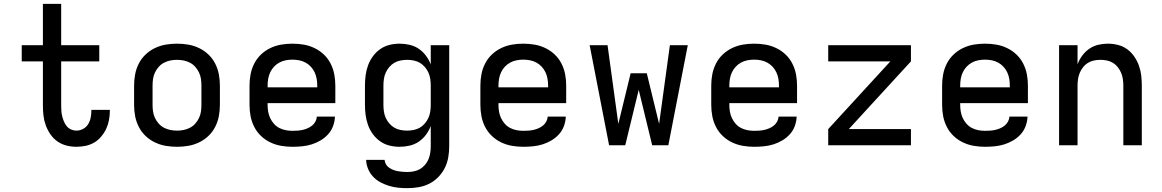

<svg xmlns="http://www.w3.org/2000/svg" viewBox="-20 -755 6040 998"><path d="M377 8Q351 8 325.5 1.5Q300 -5 278.5 -20Q257 -35 242 -57Q227 -79 218 -103.5Q209 -128 206 -154Q203 -180 203 -206V-436H93V-520H203V-735H298V-520H496V-436H298V-206Q298 -192 299 -178Q300 -164 303.5 -150Q307 -136 312.5 -123Q318 -110 327 -99Q336 -88 349.5 -82Q363 -76 377 -76Q395 -76 412 -85Q429 -94 438.5 -110Q448 -126 451.5 -144.5Q455 -163 455 -181V-184H551V-179Q551 -155 546.5 -131Q542 -107 532 -85.5Q522 -64 506 -45Q490 -26 469.5 -14Q449 -2 425 3Q401 8 377 8Z M900 8Q870 8 841 3Q812 -2 785 -15Q758 -28 736.5 -48.5Q715 -69 701.5 -95.5Q688 -122 682.5 -151Q677 -180 677 -210V-310Q677 -340 682.5 -369Q688 -398 701.5 -424.5Q715 -451 736.5 -471.5Q758 -492 785 -505Q812 -518 841 -523Q870 -528 900 -528Q930 -528 959 -523Q988 -518 1015 -505Q1042 -492 1063.5 -471.5Q1085 -451 1098.5 -424.5Q1112 -398 1117.5 -369Q1123 -340 1123 -310V-210Q1123 -180 1117.5 -151Q1112 -122 1098.5 -95.5Q1085 -69 1063.5 -48.5Q1042 -28 1015 -15Q988 -2 959 3Q930 8 900 8ZM900 -76Q918 -76 935 -79.5Q952 -83 967.5 -91Q983 -99 995 -112.5Q1007 -126 1014.5 -142Q1022 -158 1024.5 -175Q1027 -192 1027 -210V-310Q1027 -328 1024.5 -345Q1022 -362 1014.5 -378Q1007 -394 995 -407.5Q983 -421 967.5 -429Q952 -437 935 -440.5Q918 -444 900 -444Q882 -444 865 -440.5Q848 -437 832.5 -429Q817 -421 805 -407.5Q793 -394 785.5 -378Q778 -362 775.5 -345Q773 -328 773 -310V-210Q773 -192 775.5 -175Q778 -158 785.5 -142Q793 -126 805 -112.5Q817 -99 832.5 -91Q848 -83 865 -79.5Q882 -76 900 -76Z M1500 8Q1471 8 1441.5 3Q1412 -2 1385 -15Q1358 -28 1336.5 -48.5Q1315 -69 1301.5 -95.5Q1288 -122 1282.5 -151Q1277 -180 1277 -210V-310Q1277 -340 1282.5 -369Q1288 -398 1301.5 -424.5Q1315 -451 1336.5 -471.5Q1358 -492 1385 -505Q1412 -518 1441 -523Q1470 -528 1500 -528Q1530 -528 1559 -523Q1588 -518 1615 -505Q1642 -492 1663.5 -471.5Q1685 -451 1698.5 -424.5Q1712 -398 1717.5 -369Q1723 -340 1723 -310V-219H1371V-210Q1371 -192 1374 -174.5Q1377 -157 1384.5 -141Q1392 -125 1404 -111.5Q1416 -98 1431.5 -90Q1447 -82 1464.5 -78.5Q1482 -75 1500 -75Q1514 -75 1527.5 -76Q1541 -77 1554 -80Q1567 -83 1579.5 -88.5Q1592 -94 1602.5 -102.5Q1613 -111 1619.5 -123Q1626 -135 1627 -149H1721Q1720 -123 1711 -99Q1702 -75 1685 -56.5Q1668 -38 1646 -25Q1624 -12 1600 -4.5Q1576 3 1550.5 5.5Q1525 8 1500 8ZM1629 -301V-310Q1629 -328 1626 -345.5Q1623 -363 1615.5 -379Q1608 -395 1596 -408Q1584 -421 1568.5 -429.5Q1553 -438 1535.5 -441.5Q1518 -445 1500 -445Q1482 -445 1464.5 -441.5Q1447 -438 1431.5 -429.5Q1416 -421 1404 -408Q1392 -395 1384.5 -379Q1377 -363 1374 -345.5Q1371 -328 1371 -310V-301Z M2097 223Q2073 223 2049 220.5Q2025 218 2002 211Q1979 204 1957.5 192.5Q1936 181 1919.5 163.5Q1903 146 1893.5 123.5Q1884 101 1883 76H1979Q1980 89 1986.5 99.5Q1993 110 2003 117Q2013 124 2025 128.5Q2037 133 2049 135Q2061 137 2073 138Q2085 139 2097 139Q2115 139 2132 135.5Q2149 132 2163.5 123.5Q2178 115 2189.5 101.5Q2201 88 2207.5 72Q2214 56 2216.5 39Q2219 22 2219 5V-100Q2210 -76 2194 -54.5Q2178 -33 2156.5 -18.5Q2135 -4 2109 2Q2083 8 2057 8Q2030 8 2004 1.5Q1978 -5 1956 -20.5Q1934 -36 1918 -58Q1902 -80 1893 -105Q1884 -130 1880.5 -156.5Q1877 -183 1877 -210V-310Q1877 -337 1880.5 -363.5Q1884 -390 1893 -415Q1902 -440 1918 -462Q1934 -484 1956 -499.5Q1978 -515 2004 -521.5Q2030 -528 2057 -528Q2083 -528 2109 -522Q2135 -516 2156.5 -501.5Q2178 -487 2194 -465.5Q2210 -444 2219 -420V-520H2315V5Q2315 34 2310 63Q2305 92 2292 118Q2279 144 2258 165.5Q2237 187 2211 200Q2185 213 2156 218Q2127 223 2097 223ZM2096 -76Q2113 -76 2130.5 -79.5Q2148 -83 2162.5 -91.5Q2177 -100 2188.5 -113.5Q2200 -127 2207 -142.5Q2214 -158 2216.5 -175.5Q2219 -193 2219 -210V-310Q2219 -327 2216.5 -344.5Q2214 -362 2207 -377.5Q2200 -393 2188.5 -406.5Q2177 -420 2162.5 -428.5Q2148 -437 2130.5 -440.5Q2113 -444 2096 -444Q2079 -444 2061.5 -440.5Q2044 -437 2029.5 -428.5Q2015 -420 2003.5 -406.5Q1992 -393 1985 -377.5Q1978 -362 1975.5 -344.5Q1973 -327 1973 -310V-210Q1973 -193 1975.5 -175.5Q1978 -158 1985 -142.5Q1992 -127 2003.5 -113.5Q2015 -100 2029.5 -91.5Q2044 -83 2061.5 -79.5Q2079 -76 2096 -76Z M2700 8Q2671 8 2641.5 3Q2612 -2 2585 -15Q2558 -28 2536.5 -48.5Q2515 -69 2501.5 -95.5Q2488 -122 2482.5 -151Q2477 -180 2477 -210V-310Q2477 -340 2482.5 -369Q2488 -398 2501.5 -424.5Q2515 -451 2536.5 -471.5Q2558 -492 2585 -505Q2612 -518 2641 -523Q2670 -528 2700 -528Q2730 -528 2759 -523Q2788 -518 2815 -505Q2842 -492 2863.5 -471.5Q2885 -451 2898.5 -424.5Q2912 -398 2917.5 -369Q2923 -340 2923 -310V-219H2571V-210Q2571 -192 2574 -174.5Q2577 -157 2584.5 -141Q2592 -125 2604 -111.5Q2616 -98 2631.5 -90Q2647 -82 2664.5 -78.5Q2682 -75 2700 -75Q2714 -75 2727.5 -76Q2741 -77 2754 -80Q2767 -83 2779.5 -88.5Q2792 -94 2802.5 -102.5Q2813 -111 2819.5 -123Q2826 -135 2827 -149H2921Q2920 -123 2911 -99Q2902 -75 2885 -56.5Q2868 -38 2846 -25Q2824 -12 2800 -4.5Q2776 3 2750.5 5.5Q2725 8 2700 8ZM2829 -301V-310Q2829 -328 2826 -345.5Q2823 -363 2815.5 -379Q2808 -395 2796 -408Q2784 -421 2768.5 -429.5Q2753 -438 2735.5 -441.5Q2718 -445 2700 -445Q2682 -445 2664.5 -441.5Q2647 -438 2631.5 -429.5Q2616 -421 2604 -408Q2592 -395 2584.5 -379Q2577 -363 2574 -345.5Q2571 -328 2571 -310V-301Z M3146 0 3045 -520H3138L3194 -111L3258 -374H3342L3406 -111L3462 -520H3555L3454 0H3370L3300 -288L3230 0Z M3900 8Q3871 8 3841.5 3Q3812 -2 3785 -15Q3758 -28 3736.5 -48.5Q3715 -69 3701.5 -95.5Q3688 -122 3682.5 -151Q3677 -180 3677 -210V-310Q3677 -340 3682.5 -369Q3688 -398 3701.5 -424.5Q3715 -451 3736.5 -471.5Q3758 -492 3785 -505Q3812 -518 3841 -523Q3870 -528 3900 -528Q3930 -528 3959 -523Q3988 -518 4015 -505Q4042 -492 4063.5 -471.5Q4085 -451 4098.5 -424.5Q4112 -398 4117.5 -369Q4123 -340 4123 -310V-219H3771V-210Q3771 -192 3774 -174.5Q3777 -157 3784.5 -141Q3792 -125 3804 -111.5Q3816 -98 3831.5 -90Q3847 -82 3864.5 -78.5Q3882 -75 3900 -75Q3914 -75 3927.5 -76Q3941 -77 3954 -80Q3967 -83 3979.5 -88.5Q3992 -94 4002.5 -102.5Q4013 -111 4019.5 -123Q4026 -135 4027 -149H4121Q4120 -123 4111 -99Q4102 -75 4085 -56.5Q4068 -38 4046 -25Q4024 -12 4000 -4.5Q3976 3 3950.5 5.5Q3925 8 3900 8ZM4029 -301V-310Q4029 -328 4026 -345.5Q4023 -363 4015.5 -379Q4008 -395 3996 -408Q3984 -421 3968.5 -429.5Q3953 -438 3935.5 -441.5Q3918 -445 3900 -445Q3882 -445 3864.5 -441.5Q3847 -438 3831.5 -429.5Q3816 -421 3804 -408Q3792 -395 3784.5 -379Q3777 -363 3774 -345.5Q3771 -328 3771 -310V-301Z M4285 0V-84L4608 -436H4285V-520H4715V-436L4392 -84H4715V0Z M5100 8Q5071 8 5041.5 3Q5012 -2 4985 -15Q4958 -28 4936.5 -48.5Q4915 -69 4901.5 -95.5Q4888 -122 4882.5 -151Q4877 -180 4877 -210V-310Q4877 -340 4882.5 -369Q4888 -398 4901.5 -424.5Q4915 -451 4936.5 -471.5Q4958 -492 4985 -505Q5012 -518 5041 -523Q5070 -528 5100 -528Q5130 -528 5159 -523Q5188 -518 5215 -505Q5242 -492 5263.5 -471.5Q5285 -451 5298.5 -424.5Q5312 -398 5317.5 -369Q5323 -340 5323 -310V-219H4971V-210Q4971 -192 4974 -174.5Q4977 -157 4984.5 -141Q4992 -125 5004 -111.5Q5016 -98 5031.5 -90Q5047 -82 5064.5 -78.5Q5082 -75 5100 -75Q5114 -75 5127.5 -76Q5141 -77 5154 -80Q5167 -83 5179.5 -88.5Q5192 -94 5202.5 -102.5Q5213 -111 5219.5 -123Q5226 -135 5227 -149H5321Q5320 -123 5311 -99Q5302 -75 5285 -56.5Q5268 -38 5246 -25Q5224 -12 5200 -4.5Q5176 3 5150.5 5.5Q5125 8 5100 8ZM5229 -301V-310Q5229 -328 5226 -345.5Q5223 -363 5215.5 -379Q5208 -395 5196 -408Q5184 -421 5168.5 -429.5Q5153 -438 5135.5 -441.5Q5118 -445 5100 -445Q5082 -445 5064.5 -441.5Q5047 -438 5031.5 -429.5Q5016 -421 5004 -408Q4992 -395 4984.5 -379Q4977 -363 4974 -345.5Q4971 -328 4971 -310V-301Z M5485 0V-520H5581V-421Q5590 -445 5605.5 -466Q5621 -487 5642 -501.5Q5663 -516 5688 -522Q5713 -528 5739 -528Q5765 -528 5791 -521.5Q5817 -515 5838.5 -499.5Q5860 -484 5875.5 -461.5Q5891 -439 5900 -414Q5909 -389 5912 -362.5Q5915 -336 5915 -310V0H5819V-310Q5819 -327 5816.5 -344Q5814 -361 5807.5 -376.5Q5801 -392 5790.5 -405.5Q5780 -419 5765.5 -428Q5751 -437 5734 -440.5Q5717 -444 5700 -444Q5683 -444 5666 -440.5Q5649 -437 5634.5 -428Q5620 -419 5609.5 -405.5Q5599 -392 5592.5 -376.5Q5586 -361 5583.5 -344Q5581 -327 5581 -310V0Z"/></svg>

Font: Iosevka Medium Extended
Style: Regular
Weight: 500
Width: 7
Monospace: yes
Designer: Belleve Invis
Foundry: Belleve Invis
Version: Version 32.5.0; ttfautohint (v1.8.4)